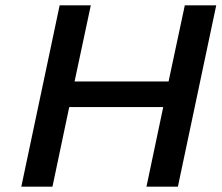

<svg xmlns="http://www.w3.org/2000/svg" viewBox="-20 -701 832 721"><path d="M321 -681 260 -395H613L674 -681H792L648 0H530L593 -299H240L177 0H60L204 -681Z"/></svg>

Font: New Athena Unicode
Style: Bold Italic
Weight: 700
Designer: J. Rusten 1997; rev. by R. Hancock 2001, 2002, rev. by D. Mastronarde 2002-2021
Foundry: Society for Classical Studies (formerly American Philological Association)
Version: Version 5.008